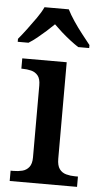

<svg xmlns="http://www.w3.org/2000/svg" viewBox="-54 -801 438 835"><g transform="rotate(5 164.5 -383.0)"><path d="M21 0V-45H34Q54 -45 72 -49.5Q90 -54 101.5 -68.5Q113 -83 113 -111V-425Q113 -454 101.5 -468Q90 -482 72 -486.5Q54 -491 34 -491H29V-536H223V-115Q223 -85 234 -70Q245 -55 263.5 -50Q282 -45 302 -45H315V0ZM3 -619Q19 -638 38.5 -664Q58 -690 77 -717Q96 -744 106 -766H212Q223 -744 241 -717Q259 -690 279.5 -664Q300 -638 315 -619V-606H267Q250 -617 230 -632.5Q210 -648 191.5 -664.5Q173 -681 158 -696Q143 -681 124.5 -664.5Q106 -648 87 -632.5Q68 -617 50 -606H3Z"/></g></svg>

Font: Noto Serif Gujarati Medium
Style: Regular
Weight: 500
Version: Version 2.102